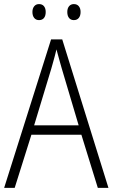

<svg xmlns="http://www.w3.org/2000/svg" viewBox="-20 -905 543 925"><path d="M451.2 0 372.1 -255.9H131.3L50.8 0H0L226.1 -715.3H279.8L502.4 0ZM358.9 -301.3 277.8 -574.2Q273.9 -587.9 269.5 -603.5Q265.1 -619.1 260.7 -635.3Q256.3 -651.4 252 -667Q248.5 -650.9 244.1 -635.5Q239.7 -620.1 235.6 -604.5Q231.4 -588.9 227.1 -574.2L144.5 -301.3ZM136.2 -847.2Q136.2 -864.3 144.8 -874.8Q153.3 -885.3 168 -885.3Q183.6 -885.3 191.9 -875Q200.2 -864.7 200.2 -847.2Q200.2 -828.6 191.9 -818.4Q183.6 -808.1 168 -808.1Q153.3 -808.1 144.8 -818.6Q136.2 -829.1 136.2 -847.2ZM304.2 -847.2Q304.2 -864.7 312.7 -875Q321.3 -885.3 335.9 -885.3Q351.1 -885.3 359.6 -875Q368.2 -864.7 368.2 -847.2Q368.2 -829.1 359.6 -818.6Q351.1 -808.1 335.9 -808.1Q320.8 -808.1 312.5 -818.6Q304.2 -829.1 304.2 -847.2Z"/></svg>

Font: Open Sans SemiCondensed Light
Style: Regular
Weight: 300
Width: 4
Designer: Monotype Design Team
Foundry: Monotype Imaging Inc.
Version: Version 3.000